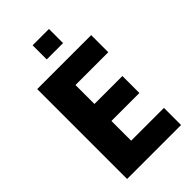

<svg xmlns="http://www.w3.org/2000/svg" viewBox="-261 -956 1039 1039"><g transform="rotate(-45 258.5 -436.5)"><path d="M60 0V-688H473V-557H222V-412H436V-282H222V-131H473V0ZM210 -765V-873H335V-765Z"/></g></svg>

Font: Saira Semi Condensed
Style: Bold
Weight: 700
Width: 4
Designer: Hector Gatti with collaboration of the Omnibus-Type team
Foundry: Omnibus-Type
Version: Version 1.001; ttfautohint (v1.8)